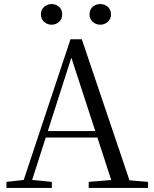

<svg xmlns="http://www.w3.org/2000/svg" viewBox="-20 -928 758 948"><path d="M235 -806Q214 -806 198 -820Q182 -834 182 -857Q182 -881 198 -894.5Q214 -908 235 -908Q256 -908 271.5 -894.5Q287 -881 287 -857Q287 -834 271.5 -820Q256 -806 235 -806ZM475 -806Q454 -806 438 -820Q422 -834 422 -857Q422 -881 438 -894.5Q454 -908 475 -908Q496 -908 512 -894.5Q528 -881 528 -857Q528 -834 512 -820Q496 -806 475 -806ZM12 0V-30L110 -41H127L236 -30V0ZM84 0 328 -734H384L632 0H542L322 -675H342L338 -661L126 0ZM192 -249 196 -281H500L504 -249ZM418 0V-30L552 -41H581L711 -30V0Z"/></svg>

Font: Noto Serif SC
Style: Regular
Weight: 400
Designer: Ryoko NISHIZUKA 西塚涼子 (kana & ideographs); Frank Grießhammer (Latin, Greek & Cyrillic); Wenlong ZHANG 张文龙 (bopomofo); San
Foundry: Adobe
Version: Version 2.002-H1;hotconv 1.1.0;makeotfexe 2.6.0